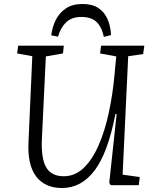

<svg xmlns="http://www.w3.org/2000/svg" viewBox="-20 -929 771 963"><path d="M595 -53 681 -41 676 0H535L528 -12L565 -357H559Q521 -162 454.5 -74Q388 14 291 14Q205 14 161 -44.5Q117 -103 123 -218L142 -647L66 -661L71 -700H300L296 -661L210 -646L190 -230Q186 -133 212 -89Q238 -45 300 -45Q356 -45 399.5 -86.5Q443 -128 474.5 -200Q506 -272 526 -365Q546 -458 555 -561L563 -646L482 -661L487 -700H704L698 -658L623 -647ZM501 -744Q490 -795 463.5 -819.5Q437 -844 388 -844Q339 -844 311 -816.5Q283 -789 271 -745L237 -752Q242 -793 259.5 -828.5Q277 -864 310 -886.5Q343 -909 394 -909Q444 -909 474.5 -888Q505 -867 520 -831.5Q535 -796 537 -753Z"/></svg>

Font: Literata 12pt Light
Style: Italic
Weight: 300
Italic angle: -2°
Designer: Latin by Veronika Burian and Jose Scaglione. Greek by Irene Vlachou. Cyrillic by Vera Evstafieva
Foundry: TypeTogether
Version: Version 3.002